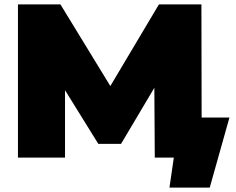

<svg xmlns="http://www.w3.org/2000/svg" viewBox="-20 -720 1078 877"><path d="M1028 -183 938 137H754L774 0H687L685 -319L533 -63H429L277 -308V0H62V-700H256L484 -327L706 -700H900L901 -183Z"/></svg>

Font: CMG Sans Black
Style: Regular
Weight: 900
Designer: Julieta Ulanovsky
Foundry: Julieta Ulanovsky
Version: Version 7.200